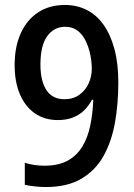

<svg xmlns="http://www.w3.org/2000/svg" viewBox="-20 -744 539 774"><path d="M457 -412Q457 -326 443.5 -250Q430 -174 397.5 -115.5Q365 -57 308 -23.5Q251 10 165 10Q146 10 121.5 7.5Q97 5 80 1V-88Q98 -82 118 -79Q138 -76 159 -76Q216 -76 253 -96.5Q290 -117 312 -153.5Q334 -190 344 -238.5Q354 -287 356 -342H351Q338 -318 319.5 -299.5Q301 -281 274.5 -270.5Q248 -260 213 -260Q159 -260 120 -287.5Q81 -315 60 -364.5Q39 -414 39 -482Q39 -555 63.5 -609.5Q88 -664 133.5 -694Q179 -724 242 -724Q289 -724 328.5 -704.5Q368 -685 396.5 -645.5Q425 -606 441 -547.5Q457 -489 457 -412ZM243 -636Q198 -636 170.5 -598.5Q143 -561 143 -484Q143 -418 167 -381Q191 -344 240 -344Q275 -344 300 -362Q325 -380 337.5 -408Q350 -436 350 -466Q350 -494 344 -523.5Q338 -553 325.5 -579Q313 -605 292.5 -620.5Q272 -636 243 -636Z"/></svg>

Font: Noto Sans Display SemiCondensed Medium
Style: Regular
Weight: 500
Width: 4
Designer: Monotype Design Team
Foundry: Monotype Imaging Inc.
Version: Version 2.003